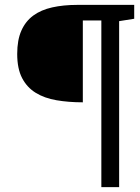

<svg xmlns="http://www.w3.org/2000/svg" viewBox="-20 -691 575 790"><path d="M470.2 -604V79.1H397V-606.9H320.8V-270Q261.7 -270 212.2 -278.6Q162.6 -287.1 126.7 -309.3Q90.8 -331.5 70.8 -370.1Q50.8 -408.7 50.8 -469.2Q50.8 -526.4 67.9 -564.9Q85 -603.5 116.9 -627Q148.9 -650.4 194.8 -660.6Q240.7 -670.9 297.9 -670.9H532.2V-613.8Z"/></svg>

Font: Charis SIL Eur
Style: Bold Italic
Weight: 700
Italic angle: -11°
Foundry: SIL International
Version: Version 5.000